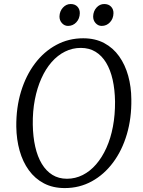

<svg xmlns="http://www.w3.org/2000/svg" viewBox="-20 -948 726 978"><path d="M310 10Q249.5 10 203.8 -14Q158 -38 127 -80.8Q96 -123.5 80 -180.2Q64 -237 63 -302.5Q62 -399.5 87 -481.5Q112 -563.5 158 -624.5Q204 -685.5 266.8 -719.2Q329.5 -753 403.5 -753Q465 -753 510.8 -728.5Q556.5 -704 587 -661Q617.5 -618 633 -562Q648.5 -506 649 -442.5Q650.5 -346.5 626.2 -264.2Q602 -182 556.2 -120.5Q510.5 -59 447.8 -24.5Q385 10 310 10ZM321 -37.5Q363.5 -37.5 401.2 -56.5Q439 -75.5 469.5 -110.8Q500 -146 522 -194.8Q544 -243.5 555.2 -303.2Q566.5 -363 566 -431Q565 -492 553.8 -542Q542.5 -592 520.8 -628.2Q499 -664.5 466.8 -684.2Q434.5 -704 391.5 -704Q349 -704 311.2 -685.2Q273.5 -666.5 243 -631.8Q212.5 -597 190.8 -548.5Q169 -500 157.5 -440.5Q146 -381 147 -313Q148 -251.5 159.5 -200.8Q171 -150 193 -113.5Q215 -77 247 -57.2Q279 -37.5 321 -37.5ZM326.5 -816Q308.5 -816 295.5 -830.2Q282.5 -844.5 283 -865Q284 -891.5 300.8 -909.5Q317.5 -927.5 340 -927.5Q362 -927.5 374.5 -914Q387 -900.5 386.5 -880.5Q386 -853 368.8 -834.5Q351.5 -816 326.5 -816ZM498 -816Q480 -816 467 -830.2Q454 -844.5 454.5 -865Q455.5 -891.5 471.8 -909.5Q488 -927.5 511 -927.5Q533 -927.5 545.8 -914Q558.5 -900.5 558 -880.5Q557.5 -853 540.2 -834.5Q523 -816 498 -816Z"/></svg>

Font: Merriweather 20pt Light
Style: Italic
Weight: 300
Italic angle: -7.8°
Version: Version 2.101